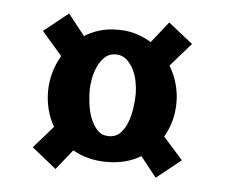

<svg xmlns="http://www.w3.org/2000/svg" viewBox="-36 -404 496 424"><g transform="rotate(5 212.0 -192.5)"><path d="M101.1 -365.2 138.2 -318.4Q153.3 -328.1 171.6 -333.5Q189.9 -338.9 211.9 -338.9Q233.9 -338.9 252.2 -333.3Q270.5 -327.6 286.1 -317.9L323.2 -364.7L377.4 -321.8L332 -270Q354.5 -231.9 354.5 -189.9Q354.5 -147.9 334 -112.8L377.4 -64L323.2 -20.5L287.6 -65.4Q255.9 -45.9 211.9 -45.9Q189.9 -45.9 170.9 -51Q151.9 -56.2 136.7 -64.9L101.1 -20.5L46.9 -64L89.8 -112.8Q69.8 -147.9 69.8 -189.9Q69.8 -210.9 75.4 -231.2Q81.1 -251.5 91.8 -270L46.9 -321.8ZM211.9 -284.2Q197.3 -284.2 187.7 -275.1Q178.2 -266.1 172.4 -253.4Q166.5 -240.7 163.8 -226.3Q161.1 -211.9 161.1 -201.2Q161.1 -187 163.3 -169.9Q165.5 -152.8 171.4 -137.9Q177.2 -123 187 -113Q196.8 -103 211.9 -103Q227.5 -103 237.3 -113Q247.1 -123 252.7 -137.9Q258.3 -152.8 260.7 -169.9Q263.2 -187 263.2 -201.2Q263.2 -211.9 260.7 -226.3Q258.3 -240.7 252.2 -253.4Q246.1 -266.1 236.3 -275.1Q226.6 -284.2 211.9 -284.2Z"/></g></svg>

Font: Parastoo Print
Style: Print-Bold
Weight: 700
Foundry: Saber Rastikerdar (saber.rastikerdar@gmail.com)
Version: Version 1.0.0-alpha3